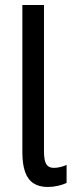

<svg xmlns="http://www.w3.org/2000/svg" viewBox="-20 -734 297 764"><path d="M170 10Q136 10 113.5 -4.5Q91 -19 80 -49.5Q69 -80 69 -128V-714H155V-132Q155 -96 164 -81Q173 -66 194 -66Q208 -66 223 -70Q238 -74 245 -78V-6Q230 1 210 5.5Q190 10 170 10Z"/></svg>

Font: Noto Sans ExtraCondensed
Style: Regular
Weight: 400
Width: 2
Designer: Monotype Design Team
Foundry: Monotype Imaging Inc.
Version: Version 2.013